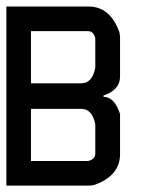

<svg xmlns="http://www.w3.org/2000/svg" viewBox="-20 -582 457 602"><path d="M0 -561.5H257.8Q325.2 -561.5 354 -481.9Q356.4 -473.1 356.4 -462.9V-341.8Q356.4 -301.3 307.1 -283.2H304.7V-278.3Q338.9 -278.3 356.4 -224.6V-98.6Q356.4 -31.2 276.4 -2.4Q267.6 0 257.8 0H0ZM77.1 -484.4V-320.8H234.4Q269.5 -320.8 278.8 -369.6V-460.9Q274.4 -484.4 255.4 -484.4ZM77.1 -240.7V-77.1H255.4Q278.8 -82 278.8 -100.6V-191.9Q269.5 -240.7 234.4 -240.7Z"/></svg>

Font: Kadhim
Style: Regular
Weight: 400
Designer: Developer/ Husham Jawad
Version: Version 1.00;December 29, 2020;FontCreator 13.0.0.2683 32-bi